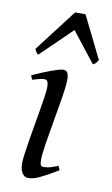

<svg xmlns="http://www.w3.org/2000/svg" viewBox="-84 -748 472 812"><g transform="rotate(10 152.5 -342.0)"><path d="M222.2 -35.2Q199.2 -21.5 180.9 -11.2Q162.6 -1 147.5 6.1Q132.3 13.2 120.1 16.6Q107.9 20 97.2 20Q80.6 20 70.8 4.6Q61 -10.7 61 -37.1Q61 -51.8 64.7 -78.9Q68.4 -106 73.7 -138.9Q79.1 -171.9 85.4 -207.8Q91.8 -243.7 97.2 -276.1Q102.5 -308.6 106.2 -333.7Q109.9 -358.9 109.9 -371.1Q109.9 -382.3 108.4 -388.9Q106.9 -395.5 104.5 -398.7Q102.1 -401.9 98.1 -402.8Q94.2 -403.8 89.8 -403.8Q85.9 -403.8 77.9 -402.1Q69.8 -400.4 61.5 -397.9Q52.2 -395.5 41 -392.1L34.2 -410.2Q54.7 -419.4 75 -428Q95.2 -436.5 112.8 -442.9Q130.4 -449.2 143.6 -453.1Q156.7 -457 163.1 -457Q176.8 -457 182.4 -447.8Q188 -438.5 188 -416Q188 -401.9 184.3 -374.3Q180.7 -346.7 174.8 -312.5Q168.9 -278.3 162.6 -241Q156.2 -203.6 150.4 -169.4Q144.5 -135.3 140.9 -107.7Q137.2 -80.1 137.2 -65.9Q137.2 -50.8 140.4 -43.9Q143.6 -37.1 151.9 -37.1Q167 -37.1 180.9 -41Q194.8 -44.9 214.8 -53.2ZM305.2 -522.9Q298.3 -513.2 294.7 -508.8Q291 -504.4 283.2 -501L181.6 -630.4L48.3 -501Q43.9 -503.9 40.5 -508.5Q37.1 -513.2 32.2 -522.9L170.9 -704.1H215.8Z"/></g></svg>

Font: Gentium Plus Afr
Style: Italic
Weight: 400
Italic angle: -8°
Designer: J. Victor Gaultney, Annie Olsen, Iska Routamaa, Becca Hirsbrunner
Foundry: SIL International
Version: Version 5.000